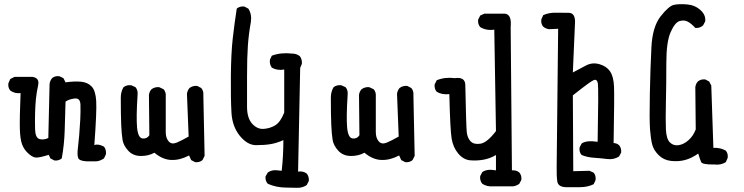

<svg xmlns="http://www.w3.org/2000/svg" viewBox="-20 -760 3540 914"><path d="M392 8Q357 6 352 -8.5Q347 -23 350.5 -52Q354 -81 357 -116Q360 -151 362 -189.5Q364 -228 363 -261.5Q362 -295 334 -291Q306 -287 292 -276Q290 -208 288 -139.5Q286 -71 274 -6Q260 6 239 4L220 -6L212 -23Q162 -7 146.5 -10.5Q131 -14 112.5 -31.5Q94 -49 85 -73Q76 -97 74.5 -146Q73 -195 78 -317Q51 -313 29 -329Q17 -343 20 -364L29 -384L49 -394H135Q169 -389 161.5 -354Q154 -319 151 -289Q148 -259 147 -222.5Q146 -186 147 -145.5Q148 -105 167 -98.5Q186 -92 210 -103L216 -360Q218 -376 228 -388Q242 -400 263 -397L282 -388L292 -368Q335 -374 366 -371Q397 -368 416 -348.5Q435 -329 438 -279Q441 -229 429 -69Q446 -77 475 -62Q487 -47 484 -25L475 -6Q454 8 436.5 8Q419 8 392 8Z M909 12 890 2 880 -20Q837 3 795.5 1.5Q754 0 715 -33Q686 -17 649.5 -17.5Q613 -18 590.5 -42.5Q568 -67 563.5 -93.5Q559 -120 557 -166Q555 -212 555 -296Q555 -323 568 -345Q584 -357 605 -354L625 -345Q637 -331 635 -310Q628 -202 632.5 -153Q637 -104 658 -101Q679 -98 691 -116L689 -308Q691 -324 701 -335Q717 -347 738 -345L759 -335Q771 -321 769 -300Q769 -159 769 -131Q769 -103 783 -87Q797 -71 821 -81Q845 -91 878 -110L870 -313Q872 -329 882 -341Q898 -353 919 -351L938 -341Q950 -327 948 -306L954 -18L944 2Q930 14 909 12Z M1343 133Q1296 133 1255 115Q1242 101 1244 80L1255 61Q1275 47 1302 51L1321 53Q1325 18 1327 -19Q1329 -56 1329 -93Q1298 -79 1269 -74Q1240 -69 1199 -69Q1158 -69 1122 -113Q1086 -157 1082 -222.5Q1078 -288 1079 -397.5Q1080 -507 1088 -577.5Q1096 -648 1107 -719Q1121 -731 1143 -729L1162 -719Q1180 -692 1174 -654Q1164 -599 1160 -543Q1156 -487 1156 -396.5Q1156 -306 1156 -252Q1156 -198 1180.5 -171Q1205 -144 1236 -146.5Q1267 -149 1291 -164Q1315 -179 1333 -224V-429Q1300 -423 1274 -438Q1262 -454 1265 -476L1274 -495Q1317 -511 1370 -505Q1391 -505 1407 -493Q1419 -477 1417 -456L1409 -437L1399 57Q1422 53 1440 66Q1452 80 1450 102L1440 121Q1420 135 1394 134Q1368 133 1343 133Z M1909 12 1890 2 1880 -20Q1837 3 1795.5 1.5Q1754 0 1715 -33Q1686 -17 1649.5 -17.5Q1613 -18 1590.5 -42.5Q1568 -67 1563.5 -93.5Q1559 -120 1557 -166Q1555 -212 1555 -296Q1555 -323 1568 -345Q1584 -357 1605 -354L1625 -345Q1637 -331 1635 -310Q1628 -202 1632.5 -153Q1637 -104 1658 -101Q1679 -98 1691 -116L1689 -308Q1691 -324 1701 -335Q1717 -347 1738 -345L1759 -335Q1771 -321 1769 -300Q1769 -159 1769 -131Q1769 -103 1783 -87Q1797 -71 1821 -81Q1845 -91 1878 -110L1870 -313Q1872 -329 1882 -341Q1898 -353 1919 -351L1938 -341Q1950 -327 1948 -306L1954 -18L1944 2Q1930 14 1909 12Z M2325 127Q2298 129 2276 115Q2263 99 2266 78L2276 59Q2299 43 2341 51V-22Q2312 -5 2280 0.5Q2248 6 2217 3Q2186 0 2161.5 -29Q2137 -58 2130 -100Q2123 -142 2119 -312Q2084 -308 2059 -323Q2047 -337 2049 -358L2059 -378Q2098 -394 2145 -388Q2194 -395 2195 -356Q2199 -159 2202 -131Q2205 -103 2220.5 -87Q2236 -71 2267.5 -76Q2299 -81 2341 -136L2333 -619Q2296 -613 2266 -631Q2254 -645 2256 -666L2266 -686L2286 -695H2382Q2417 -693 2411 -631L2417 51Q2438 49 2452 61Q2464 75 2462 96L2452 115Q2438 125 2423 127Z M2674 131Q2637 130 2633 104Q2629 78 2630 30Q2631 -18 2637 -623L2594 -621Q2578 -623 2566 -633Q2554 -647 2557 -668L2566 -688Q2593 -700 2624.5 -699.5Q2656 -699 2688 -699Q2721 -698 2717 -646L2707 -415Q2740 -433 2770 -448.5Q2800 -464 2833.5 -454.5Q2867 -445 2884 -420.5Q2901 -396 2903 -347.5Q2905 -299 2901 -79Q2915 -79 2927 -69Q2939 -55 2937 -34L2927 -15Q2902 1 2870.5 -3Q2839 -7 2807.5 -9Q2776 -11 2749 -22Q2736 -36 2739 -58L2749 -77Q2772 -93 2825 -85Q2830 -342 2826 -363.5Q2822 -385 2806 -378.5Q2790 -372 2707 -306L2709 55L2786 53L2806 62Q2818 76 2815 98L2806 117Q2777 131 2742 131Q2707 131 2674 131Z M3380 23Q3323 24 3317.5 11Q3312 -2 3304 -29Q3271 -6 3240 2Q3209 10 3174 6Q3139 2 3115.5 -21.5Q3092 -45 3085 -71Q3078 -97 3074.5 -143Q3071 -189 3073.5 -313Q3076 -437 3081 -535Q3086 -633 3125 -682.5Q3164 -732 3188.5 -737Q3213 -742 3250.5 -739Q3288 -736 3314.5 -712Q3341 -688 3337 -658L3327 -639Q3311 -625 3290 -627Q3270 -649 3253 -657.5Q3236 -666 3214.5 -659.5Q3193 -653 3172.5 -607Q3152 -561 3152 -459.5Q3152 -358 3150 -273.5Q3148 -189 3150 -144Q3152 -99 3169 -82Q3186 -65 3211 -69Q3236 -73 3258.5 -93.5Q3281 -114 3292 -144L3290 -345Q3292 -361 3302 -372Q3316 -384 3337 -382L3356 -372L3366 -353L3376 -56Q3409 -58 3435 -43Q3447 -29 3444 -8L3435 12Q3411 27 3380 23Z"/></svg>

Font: NaniFont Regular
Style: Regular
Weight: 400
Designer: Nanigashitei
Version: Version 1.036